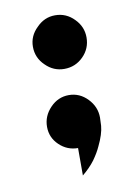

<svg xmlns="http://www.w3.org/2000/svg" viewBox="-63 -439 393 565"><g transform="rotate(-10 134.0 -156.5)"><path d="M60.5 -316.4Q60.5 -283.2 85 -259.8Q108.4 -236.3 140.6 -236.3Q173.8 -236.3 197.3 -259.8Q220.7 -283.2 220.7 -316.4Q220.7 -348.6 197.3 -372.1Q173.8 -396.5 140.6 -396.5Q108.4 -396.5 85 -372.1Q60.5 -348.6 60.5 -316.4ZM139.6 82Q162.1 63.5 176.8 43.9Q191.4 23.4 199.2 5.9Q215.8 -28.3 217.8 -52.7Q218.8 -77.1 218.8 -77.1Q218.8 -109.4 195.3 -133.8Q171.9 -158.2 139.6 -158.2Q107.4 -158.2 84 -133.8Q60.5 -109.4 60.5 -77.1Q60.5 -44.9 84 -22.5Q107.4 0 139.6 0Q139.6 27.3 139.6 82Z"/></g></svg>

Font: Big John
Style: Regular
Weight: 400
Designer: Ion Lucin
Version: Version 1.000